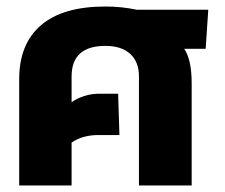

<svg xmlns="http://www.w3.org/2000/svg" viewBox="-20 -570 691 590"><path d="M39 -327Q39 -435 106 -492.5Q173 -550 304 -550Q353 -550 401 -540H620L612 -420H546Q569 -387 569 -313V0H407V-335Q407 -380 380 -404.5Q353 -429 304 -429Q200 -429 200 -335V-256Q217 -268 239 -275Q261 -282 284 -282H343L347 -155H282Q234 -155 200 -132V0H39Z"/></svg>

Font: Kanit SemiBold
Style: Regular
Weight: 600
Designer: Katatrad Team
Foundry: CadsonDemak
Version: Version 1.030